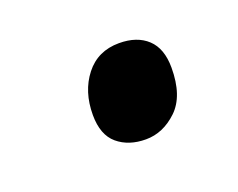

<svg xmlns="http://www.w3.org/2000/svg" viewBox="-42 -487 325 262"><g transform="rotate(-20 121.0 -356.0)"><path d="M135 -288Q110 -288 94 -301.5Q78 -315 78 -344Q78 -378 96 -401Q114 -424 145 -424Q171 -424 186 -410Q201 -396 201 -368Q201 -327 180.5 -307.5Q160 -288 135 -288Z"/></g></svg>

Font: Noto Serif Display ExtraCondensed SemiBold
Style: Italic
Weight: 600
Width: 2
Italic angle: -12°
Designer: Monotype Design Team
Foundry: Monotype Imaging Inc.
Version: Version 2.009